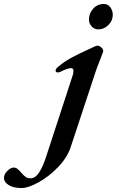

<svg xmlns="http://www.w3.org/2000/svg" viewBox="-237 -657 588 967"><path d="M-217 240Q-217 220 -200 203.5Q-183 187 -169 187Q-157 187 -148.5 194Q-140 201 -127 216Q-117 228 -107 234.5Q-97 241 -83 241Q-59 241 -39.5 211Q-20 181 -3 127L128 -274Q133 -288 133 -299Q133 -314 121 -314Q104 -314 64 -294Q58 -292 55 -292Q43 -292 43 -302Q43 -307 47.5 -312.5Q52 -318 60 -324Q89 -348 124 -367Q159 -386 210 -409L247 -426Q260 -430 273 -418.5Q286 -407 282 -395L269 -361Q247 -306 240 -282L119 84Q102 136 56.5 183.5Q11 231 -41.5 260.5Q-94 290 -128 290Q-170 290 -193.5 275Q-217 260 -217 240ZM211 -559Q211 -590 232.5 -613.5Q254 -637 286 -637Q306 -637 318.5 -620.5Q331 -604 331 -582Q331 -553 309 -531Q287 -509 258 -509Q238 -509 224.5 -524Q211 -539 211 -559Z"/></svg>

Font: EB Garamond SemiBold
Style: Italic
Weight: 600
Italic angle: -17.2°
Designer: Georg Duffner and Octavio Pardo
Foundry: Georg Duffner
Version: Version 1.000